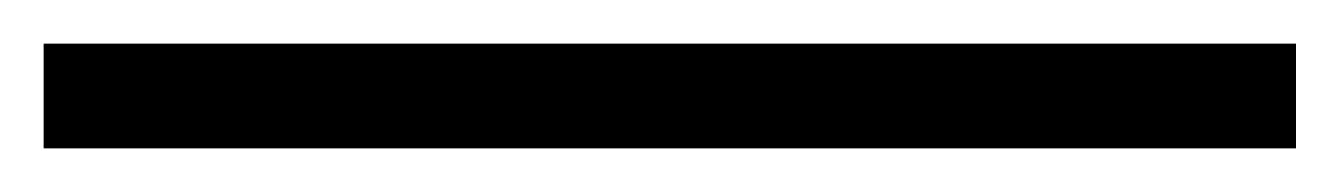

<svg xmlns="http://www.w3.org/2000/svg" viewBox="-25 2 614 88"><path d="M-5 70V22H569V70Z"/></svg>

Font: Noto Serif JP
Style: Regular
Weight: 400
Designer: Ryoko NISHIZUKA  (kana & ideographs); Frank Grießhammer (Latin, Greek & Cyrillic); Wenlong ZHANG  (bopomofo); Sandoll Co
Foundry: Adobe
Version: Version 2.003-H1;hotconv 1.1.1;makeotfexe 2.6.0